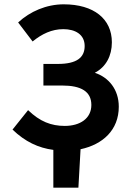

<svg xmlns="http://www.w3.org/2000/svg" viewBox="-20 -686 606 889"><path d="M227 8V183H343L353 5C456 -17 530 -84 530 -192C530 -272 483 -328 419 -349C471 -376 498 -428 498 -490C498 -599 414 -666 275 -666C195 -666 119 -633 64 -582L131 -494C174 -529 220 -551 273 -551C329 -551 372 -526 372 -473C372 -420 336 -390 248 -390H181V-290H268C356 -290 403 -262 403 -200C403 -137 350 -103 280 -103C217 -103 165 -123 110 -176L38 -86C96 -30 158 -1 227 8Z"/></svg>

Font: Source Sans Pro SemBd
Style: Regular
Weight: 700
Designer: Paul D. Hunt
Foundry: Adobe Systems Incorporated
Version: Version 2.020;PS 2.0;hotconv 1.0.86;makeotf.lib2.5.63406